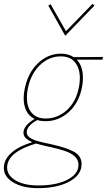

<svg xmlns="http://www.w3.org/2000/svg" viewBox="-72 -689 555 998"><path d="M461 -379H327Q359 -345 359 -285Q359 -261 355 -240Q340 -157 287 -108Q234 -59 164 -59Q142 -59 122 -65Q67 -35 67 -2Q67 16 84 27Q101 38 124 44.5Q147 51 195 61Q272 78 312 99.5Q352 121 352 164Q352 170 350 184Q339 231 278 260Q217 289 125 289Q47 289 -2.5 259.5Q-52 230 -52 184Q-52 141 -14 106.5Q24 72 96 50Q73 40 61.5 28.5Q50 17 50 1Q50 -36 108 -71Q80 -84 65.5 -112Q51 -140 51 -179Q51 -203 57 -230Q74 -312 126 -361Q178 -410 245 -410Q284 -410 311 -392L463 -393ZM343 -283Q343 -335 317.5 -365.5Q292 -396 244 -396Q183 -396 136 -351Q89 -306 73 -231Q68 -209 68 -182Q68 -130 93.5 -101.5Q119 -73 165 -73Q228 -73 276.5 -117.5Q325 -162 339 -240Q343 -260 343 -283ZM336 169Q336 141 316 123.5Q296 106 266.5 96Q237 86 189 75Q181 73 169 71Q159 68 145 65Q131 62 115 57Q-35 102 -35 182Q-35 223 9.5 249Q54 275 127 275Q213 275 268.5 250Q324 225 334 185Q336 173 336 169ZM179 -660 191 -667 271 -527 409 -669 419 -660 267 -503Z"/></svg>

Font: Ysabeau Thin
Style: Italic
Weight: 200
Italic angle: -12°
Designer: Christian Thalmann (Catharsis Fonts)
Version: Version 0.003